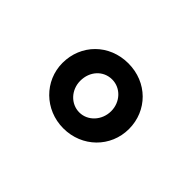

<svg xmlns="http://www.w3.org/2000/svg" viewBox="-61 -881 655 655"><g transform="rotate(45 266.0 -554.0)"><path d="M266 -397C356 -397 426 -466 426 -554C426 -642 358 -711 266 -711C174 -711 106 -642 106 -553C106 -467 176 -397 266 -397ZM192 -553C192 -598 223 -633 266 -633C307 -633 340 -598 340 -554C340 -510 307 -474 266 -474C225 -474 192 -509 192 -553Z"/></g></svg>

Font: Easer Grotesk Medium
Style: Regular
Weight: 500
Designer: Boardeaser, Bonnie Shaver-Troup, Thomas Jockin
Foundry: Lexend
Version: Version 1.001;Glyphs 3.1.2 (3151)